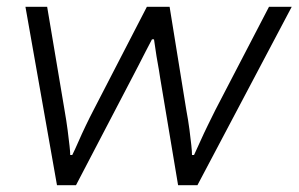

<svg xmlns="http://www.w3.org/2000/svg" viewBox="-20 -546 880 566"><path d="M148 0 55 -526H119L170 -223Q176 -189 179.5 -161.5Q183 -134 185 -116Q187 -98 187 -89H193Q201 -105 211 -128Q221 -151 233 -176Q245 -201 256 -222L413 -526H480L529 -223Q535 -191 538.5 -164Q542 -137 544 -118Q546 -99 546 -89H552Q560 -106 570.5 -129.5Q581 -153 593 -177.5Q605 -202 615 -222L773 -526H840L562 0H505L452 -317Q449 -338 445 -359.5Q441 -381 438.5 -399.5Q436 -418 434 -430H428Q420 -415 409.5 -394.5Q399 -374 388.5 -353.5Q378 -333 369 -316L204 0Z"/></svg>

Font: Archivo Expanded ExtraLight
Style: Italic
Weight: 250
Width: 7
Italic angle: -10°
Designer: Hector Gatti
Foundry: Omnibus-Type
Version: Version 2.001